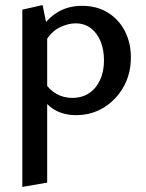

<svg xmlns="http://www.w3.org/2000/svg" viewBox="-20 -448 574 757"><path d="M280 6Q226 6 187.5 -20Q149 -46 131 -94L155 -125Q174 -94 202.5 -78Q231 -62 264 -62Q303 -62 331 -80.5Q359 -99 374.5 -132.5Q390 -166 390 -210Q390 -251 377 -284Q364 -317 338.5 -336.5Q313 -356 278 -356Q248 -356 214.5 -339.5Q181 -323 157 -281L121 -303Q155 -365 199.5 -395Q244 -425 303 -425Q362 -425 405 -398.5Q448 -372 472 -326Q496 -280 496 -222Q496 -156 466.5 -104.5Q437 -53 388.5 -23.5Q340 6 280 6ZM68 289V-410L148 -428L166 -339V272Z"/></svg>

Font: Ysabeau Office SemiBold
Style: Regular
Weight: 600
Designer: Christian Thalmann (Catharsis Fonts)
Version: Version 2.001;gftools[0.9.30]; featfreeze: tnum,lnum,ss02